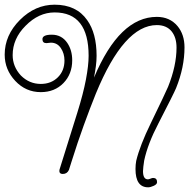

<svg xmlns="http://www.w3.org/2000/svg" viewBox="-39 -736 807 819"><path d="M593 63Q539 63 539 -15Q539 -34 542 -50Q550 -83 565.5 -123Q581 -163 604 -210Q636 -276 654.5 -315Q673 -354 678 -366Q714 -456 714 -533Q714 -575 694 -601Q672 -629 630 -629Q490 -629 370 -337Q345 -275 318.5 -202Q292 -129 266 -46L255 -11Q247 6 229 6Q211 6 215 -13L291 -256Q316 -336 327.5 -396.5Q339 -457 339 -498Q339 -683 194 -683Q126 -683 70 -626Q15 -571 15 -501Q15 -452 50 -414Q86 -378 135 -378Q179 -378 207.5 -406Q236 -434 236 -478Q236 -508 220.5 -531Q205 -554 178 -554Q175 -554 168.5 -553Q162 -552 159 -552Q142 -552 142 -569Q142 -588 182 -588Q224 -588 248 -553Q269 -522 269 -479Q269 -420 231.5 -381.5Q194 -343 135 -343Q71 -343 26 -391Q-19 -439 -19 -503Q-19 -586 46 -651Q111 -716 194 -716Q287 -716 333 -650Q373 -594 373 -498Q373 -477 370 -454Q367 -431 362 -405Q471 -664 630 -664Q685 -664 718 -625Q748 -589 748 -534Q748 -449 712 -360Q703 -338 637 -210Q591 -122 576 -51Q574 -37 572.5 -25.5Q571 -14 571 -6Q571 29 592 29Q596 29 603 26Q610 23 614 23Q631 23 631 41Q631 50 617 56.5Q603 63 593 63Z"/></svg>

Font: Send Flowers
Style: Regular
Weight: 400
Designer: Robert E. Leuschke
Foundry: Robert E. Leuschke
Version: Version 1.010; ttfautohint (v1.8.4.7-5d5b)